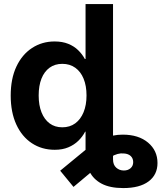

<svg xmlns="http://www.w3.org/2000/svg" viewBox="-20 -748 817 972"><path d="M604 204.1Q536.6 204.1 494.6 181.9Q452.6 159.7 432.9 119.9Q413.1 80.1 413.1 28.3V-106.4H552.2V59.1Q552.2 86.4 568.4 100.8Q584.5 115.2 606.9 115.2Q627.9 115.2 641.1 103.5Q654.3 91.8 654.3 72.8Q654.3 54.2 642.1 42.2Q629.9 30.3 606.4 28.8Q590.8 27.3 575.2 31.5Q559.6 35.6 540.8 46.9Q522 58.1 496.6 77.1L352.1 198.2L284.7 116.2L422.4 2.9Q458.5 -27.3 504.9 -46.9Q551.3 -66.4 601.1 -66.4Q681.6 -66.4 729.5 -26.1Q777.3 14.2 777.3 77.1Q777.3 136.7 732.2 170.4Q687 204.1 604 204.1ZM257.3 10.3Q191.9 10.3 141.4 -22.9Q90.8 -56.2 62.5 -117.9Q34.2 -179.7 34.2 -264.2Q34.2 -349.6 63 -410.9Q91.8 -472.2 142.3 -505.1Q192.9 -538.1 256.3 -538.1Q295.9 -538.1 325.4 -526.1Q355 -514.2 375.7 -493.9Q396.5 -473.6 409.7 -449.2H413.1V-727.5H552.2V0H415V-81.5H411.1Q397.9 -56.2 376.7 -35.4Q355.5 -14.6 325.9 -2.2Q296.4 10.3 257.3 10.3ZM295.4 -103.5Q333.5 -103.5 360.8 -123.5Q388.2 -143.6 403.1 -179.9Q418 -216.3 418 -264.6Q418 -313.5 403.3 -349.4Q388.7 -385.3 361.1 -405Q333.5 -424.8 295.4 -424.8Q257.8 -424.8 231 -405.3Q204.1 -385.7 189.9 -349.9Q175.8 -314 175.8 -264.6Q175.8 -215.3 190.2 -179.2Q204.6 -143.1 231.2 -123.3Q257.8 -103.5 295.4 -103.5Z"/></svg>

Font: Inter Cardless Tabular Bold
Style: Bold
Weight: 700
Designer: Rasmus Andersson
Foundry: rsms
Version: Version 4.000;git-4fc901f